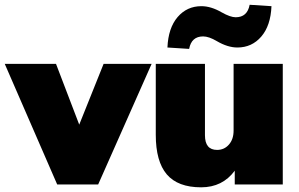

<svg xmlns="http://www.w3.org/2000/svg" viewBox="-47 -780 1264 812"><path d="M194.8 0 -26.9 -509.8H189.9L288.1 -252.9L391.1 -509.8H594.2L368.2 0Z M752.9 -573.2 661.1 -579.1Q664.6 -661.6 704.1 -707.8Q743.7 -753.9 804.7 -753.9Q845.2 -753.9 890.1 -728Q927.2 -707 949.7 -707Q999 -707 1008.8 -759.8L1101.1 -753.9Q1097.7 -671.4 1057.9 -625.2Q1018.1 -579.1 957 -579.1Q916 -579.1 870.1 -606Q836.4 -626 812 -626Q762.7 -626 752.9 -573.2ZM803.7 12.2Q705.1 12.2 658.4 -42.5Q611.8 -97.2 611.8 -210V-509.8H819.8V-208Q819.8 -146 871.1 -146Q901.4 -146 921.1 -168.5Q940.9 -190.9 940.9 -228V-509.8H1148.9V0H945.8V-58.1Q894 12.2 803.7 12.2Z"/></svg>

Font: Mulish ExtraBlack
Style: Regular
Weight: 1000
Designer: Vernon Adams
Foundry: Vernon Adams
Version: Version 3.603; ttfautohint (v1.8.3)